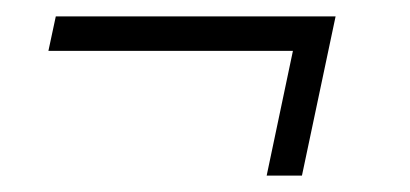

<svg xmlns="http://www.w3.org/2000/svg" viewBox="-20 -295 500 234"><path d="M305 -81 337 -233H39L48 -275H389L348 -81Z"/></svg>

Font: Saira Condensed ExtraLight
Style: Italic
Weight: 250
Width: 3
Italic angle: -12°
Designer: Hector Gatti with collaboration of the Omnibus-Type team
Foundry: Omnibus-Type
Version: Version 1.101